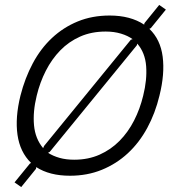

<svg xmlns="http://www.w3.org/2000/svg" viewBox="-20 -703 713 779"><path d="M627 -315Q610 -244 577.5 -184Q545 -124 498.5 -81Q452 -38 393 -14Q334 10 264 10Q181 10 127 -25L126 -18L66 56L39 37L101 -39L106 -42Q61 -86 51 -156Q41 -226 63 -315Q81 -386 113 -446Q145 -506 191 -549Q237 -592 295.5 -616Q354 -640 425 -640Q509 -640 565 -603L566 -609L626 -683L653 -664L592 -589L586 -586Q631 -543 640 -473Q649 -403 627 -315ZM561 -315Q577 -379 573 -434Q569 -489 537 -526L535 -519L182 -87L175 -83Q195 -70 221.5 -62.5Q248 -55 281 -55Q338 -55 384 -75.5Q430 -96 465 -131.5Q500 -167 524 -214Q548 -261 561 -315ZM518 -544Q499 -558 471 -566.5Q443 -575 409 -575Q351 -575 305 -554.5Q259 -534 224.5 -498.5Q190 -463 166 -416Q142 -369 129 -315Q113 -250 118 -195Q123 -140 155 -102L159 -111L511 -542Z"/></svg>

Font: TypoPRO Sinkin Sans
Style: 300 Light Italic
Weight: 300
Italic angle: -112°
Designer: Keith Bates
Foundry: K-Type
Version: Sinkin Sans (version 1.0)  by Keith Bates   •   © 2014   www